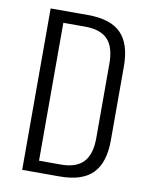

<svg xmlns="http://www.w3.org/2000/svg" viewBox="-80 -760 644 820"><g transform="rotate(10 241.5 -350.0)"><path d="M73 -700H235Q333 -700 378.5 -654Q424 -608 424 -510V-190Q424 -93 378.5 -46.5Q333 0 235 0H73ZM123 -51H232Q298 -51 329.5 -84.5Q361 -118 361 -189V-511Q361 -583 329.5 -616Q298 -649 232 -649H123L137 -688V-12Z"/></g></svg>

Font: Pathway Extreme Condensed ExtraLight
Style: Regular
Weight: 250
Width: 3
Version: Version 1.001;gftools[0.9.26]